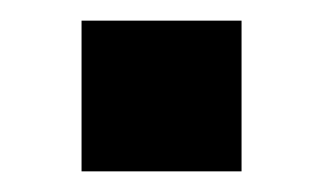

<svg xmlns="http://www.w3.org/2000/svg" viewBox="-20 -368 313 186"><path d="M59 -202V-348H214V-202Z"/></svg>

Font: Nunito Sans 7pt SemiCondensed
Style: Bold
Weight: 700
Width: 4
Designer: Vernon Adams
Foundry: Vernon Adams
Version: Version 3.101;gftools[0.9.27]